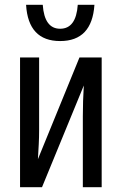

<svg xmlns="http://www.w3.org/2000/svg" viewBox="-20 -775 514 795"><path d="M142 -537H63V0H154L327 -421Q325 -389 324 -356.5Q323 -324 323 -293V0H401V-537H309L137 -116Q139 -150 140.5 -178.5Q142 -207 142 -237ZM371 -755H302Q295 -656 229 -656Q164 -656 157 -755H88Q97 -605 229 -605Q361 -605 371 -755Z"/></svg>

Font: Noto Sans Display Condensed
Style: Regular
Weight: 400
Width: 3
Designer: Monotype Design Team
Foundry: Monotype Imaging Inc.
Version: Version 1.900